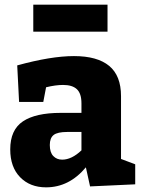

<svg xmlns="http://www.w3.org/2000/svg" viewBox="-20 -792 608 825"><path d="M367 9 349 -73Q277 13 178 13Q109 13 66.5 -30.5Q24 -74 24 -150Q24 -234 78.5 -270.5Q133 -307 241 -307H330V-348Q330 -390 310.5 -408.5Q291 -427 251 -427Q219 -427 178 -417L166 -354H62L54 -511Q199 -551 298 -551Q398 -551 449 -509Q500 -467 500 -379V-109L561 -86V0ZM194 -169Q194 -137 209 -121.5Q224 -106 247 -106Q288 -106 330 -146V-225H269Q227 -225 210.5 -212Q194 -199 194 -169ZM442 -772V-656H123V-772Z"/></svg>

Font: Bitter ExtraBold
Style: Regular
Weight: 800
Designer: Sol Matas, and Bitter project Authors
Foundry: Sol Matas
Version: Version 2.001